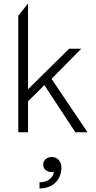

<svg xmlns="http://www.w3.org/2000/svg" viewBox="-20 -760 553 1103"><path d="M85 0V-669L141 -740V-247L377 -480H447L276 -307L483 0H413L235 -271L141 -178V0ZM207 323V287Q243.5 287.5 266 268.8Q288.5 250 289 227Q273 230 259 225.8Q245 221.5 236.5 211Q228 200.5 228 186Q228 167 242 154.5Q256 142 277.5 142Q302.5 142 317.8 159.2Q333 176.5 333 204.5Q333 231.5 320.8 258.2Q308.5 285 280.8 303.2Q253 321.5 207 323Z"/></svg>

Font: Geologica-Sharp
Style: Regular
Weight: 100
Designer: Sindre Bremnes, Frode Helland
Foundry: Monokrom Skriftforlag AS
Version: Version 1.010;gftools[0.9.28]